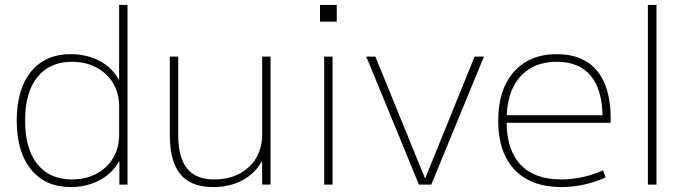

<svg xmlns="http://www.w3.org/2000/svg" viewBox="-20 -750 2792 780"><path d="M268 10Q164 10 106 -61.5Q48 -133 48 -260Q48 -388 106 -459Q164 -530 268 -530Q332 -530 384.5 -502.5Q437 -475 462 -426H464V-730H498V0H465V-94H463Q437 -46 384.5 -18Q332 10 268 10ZM272 -21Q328 -21 371.5 -44Q415 -67 439.5 -108Q464 -149 464 -202V-318Q464 -371 439.5 -412Q415 -453 371.5 -476Q328 -499 272 -499Q182 -499 132 -437Q82 -375 82 -260Q82 -145 132 -83Q182 -21 272 -21Z M846 10Q756 10 713 -42Q670 -94 670 -200V-520H704V-203Q704 -110 740 -65.5Q776 -21 850 -21Q908 -21 952 -44Q996 -67 1020.5 -108Q1045 -149 1045 -202V-520H1079V0H1045V-94H1043Q1016 -45 964.5 -17.5Q913 10 846 10Z M1280 -662V-730H1348V-662ZM1297 0V-520H1331V0Z M1682 0 1468 -520H1505L1706 -27H1708L1908 -520H1946L1732 0Z M2261 10Q2138 10 2071 -60Q2004 -130 2004 -260Q2004 -386 2067.5 -458Q2131 -530 2242 -530Q2349 -530 2405 -463Q2461 -396 2461 -268Q2461 -263 2461 -259.5Q2461 -256 2460 -251H2022V-282H2439L2428 -269Q2428 -383 2381 -441Q2334 -499 2242 -499Q2146 -499 2092 -437Q2038 -375 2038 -262V-257Q2038 -141 2095 -81Q2152 -21 2260 -21Q2305 -21 2349 -31Q2393 -41 2430 -58L2440 -29Q2401 -11 2354.5 -0.5Q2308 10 2261 10Z M2612 0V-730H2647V0Z"/></svg>

Font: M PLUS 1 ExtraLight
Style: Regular
Weight: 250
Version: Version 1.001